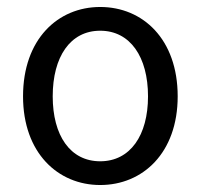

<svg xmlns="http://www.w3.org/2000/svg" viewBox="-20 -518 575 550"><path d="M267 12C389 12 489 -80 489 -242C489 -406 389 -498 267 -498C146 -498 46 -406 46 -242C46 -80 146 12 267 12ZM267 -56C181 -56 131 -130 131 -242C131 -355 181 -430 267 -430C353 -430 404 -355 404 -242C404 -130 353 -56 267 -56Z"/></svg>

Font: Giro Sans Regular
Style: Regular
Weight: 400
Designer: Paul D. Hunt
Foundry: Adobe Systems Incorporated
Version: Version 1.000;PS 1.0;hotconv 1.0.88;makeotf.lib2.5.647800